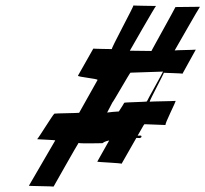

<svg xmlns="http://www.w3.org/2000/svg" viewBox="-20 -739 757 708"><path d="M399.5 -224H400.5C413.1 -226 427.4 -227 441.7 -228C435.6 -218 422.9 -196 419.3 -184C416.8 -176 412.9 -160 421.8 -163C429.8 -166 426.4 -178 428.6 -185C432.8 -199 446 -219 452 -229C461.3 -230 488.6 -231 493.3 -230H495.3C497.3 -230 500.9 -232 501.5 -234C502.2 -236 501.1 -239 499.1 -239H496.1C492.1 -239 465.8 -238 457.8 -238C465.1 -249 471.8 -261 480.1 -275C487.1 -275 491.4 -276 494.4 -276H503.4H506.4C511.4 -276 516.1 -285 510.1 -285H507.1H497.1C494.1 -285 489.8 -284 484.8 -284C488.2 -295 496.9 -307 501.2 -318L502.4 -322C503.1 -324 502 -327 500 -327C497 -327 494.1 -324 493.4 -322L492.2 -318C487.6 -306 482.2 -295 475.8 -284C460.2 -282 443.2 -282 427.3 -279L427.6 -280C435.2 -295 436.1 -298 441.5 -309C444.3 -315 435.6 -316 432.8 -310L338.7 -143C338.1 -141 429.2 -138 428.3 -135C428.3 -135 516.7 -290 511.9 -281L591 -278C583.7 -277 631.5 -368 627.2 -367C621.9 -366 536.6 -365 532.3 -364C528 -363 587.3 -472 584 -471C579.7 -470 654.4 -469 652.8 -467L702 -556C700.7 -555 624.4 -554 624.1 -553C624.1 -553 716.6 -715 717.3 -714L627 -713C628 -713 537.2 -550 538.5 -551L458.8 -552C459.1 -553 553.2 -717 555.2 -717C555.2 -717 468.5 -718 471.8 -719C476.1 -720 387.3 -557 392.6 -558C392.6 -558 318.9 -559 324.2 -560C322 -556 269.6 -463 267.6 -460C265.1 -455 342.3 -449 339.7 -444C337.8 -441 274.3 -328 271.8 -323C264.4 -322 184.1 -321 180.8 -320C176.5 -319 120.4 -227 117.1 -226C113.8 -225 187.2 -223 183.6 -221L86.5 -54C85.2 -53 177.9 -52 177.6 -51C177.6 -51 269.1 -213 269.8 -212C270.9 -209 357.5 -211 357.5 -211C367.6 -218 375.3 -220 389.9 -222C382.3 -207 374.1 -190 371.6 -182C370.7 -179 367.8 -176 369.2 -174C372.1 -167 379.1 -177 380.6 -182L382.2 -187C382.5 -188 395 -216 399.5 -224ZM521.6 -365C521 -363 439.7 -362 438.1 -360C433.6 -352 429.5 -345 425.9 -340L418.3 -328C403 -327 388.7 -326 375.1 -324C382.3 -338 387.1 -347 394.4 -361C396.4 -361 459 -471 461 -471C474.3 -472 567.9 -474 581.2 -475C582.2 -475 520.6 -365 521.6 -365Z"/></svg>

Font: Hussar Wojna
Style: 3Obl
Weight: 400
Designer: Robert Jablonski
Foundry: Cannot Into Space Fonts
Version: Version 1.01